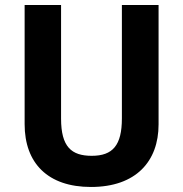

<svg xmlns="http://www.w3.org/2000/svg" viewBox="-20 -734 728 764"><path d="M611 -239V-714H465V-263C465 -156 429 -114 345 -114C264 -114 223 -150 223 -262V-714H78V-240C78 -85 170 10 342 10C521 10 611 -92 611 -239Z"/></svg>

Font: Noto Sans Malayalam SemiCondensed
Style: Bold
Weight: 700
Width: 4
Designer: Jelle Bosma - Monotype Design Team
Foundry: Monotype Imaging Inc.
Version: Version 2.104